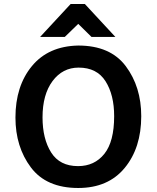

<svg xmlns="http://www.w3.org/2000/svg" viewBox="-20 -923 781 957"><path d="M303 -739H180L332 -903H403L555 -739H436L370 -804ZM57 -337Q57 -494 139 -593.5Q221 -693 370 -696Q530 -696 607 -593Q684 -490 684 -344Q684 -186 601.5 -86Q519 14 370 14Q211 14 134 -88.5Q57 -191 57 -337ZM192 -338Q192 -231 235 -163Q278 -95 369 -95Q451 -95 500 -156Q549 -217 549 -344Q549 -450 506 -518Q463 -586 372 -586Q292 -586 242 -519Q192 -452 192 -338Z"/></svg>

Font: Palanquin Dark
Style: Regular
Weight: 400
Designer: Pria Ravichandran
Version: Version 1.000